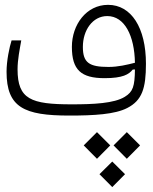

<svg xmlns="http://www.w3.org/2000/svg" viewBox="-20 -471 626 785"><path d="M263.2 1.5C365.2 1.5 449.7 -3.4 500 -29.3C561 -60.5 576.7 -109.9 576.7 -210.4C576.7 -357.9 516.6 -451.2 421.9 -451.2C333 -451.2 273.9 -370.1 273.9 -279.3C273.9 -185.1 311.5 -151.4 407.7 -151.4C481.9 -151.4 507.3 -167 522.5 -186.5L531.7 -187C530.8 -118.2 523.9 -95.7 490.2 -75.2C446.8 -48.3 362.3 -44.4 272.9 -44.4C106.9 -44.4 51.8 -64.9 51.8 -187.5C51.8 -227.5 60.5 -268.6 66.9 -305.7H27.3C18.6 -278.3 6.8 -223.1 6.8 -177.7C6.8 -31.7 78.6 1.5 263.2 1.5ZM531.7 -214.4C499 -206.1 462.9 -197.3 423.8 -197.3C344.7 -197.3 318.8 -214.4 318.8 -279.3C318.8 -347.2 358.4 -405.3 418.5 -405.3C489.7 -405.3 529.8 -324.7 531.7 -214.4ZM376.5 69.3 322.3 123.5 376.5 178.2 430.7 123.5ZM498.5 69.3 444.3 123.5 498.5 178.2 552.7 123.5ZM439 189.5 386.7 241.2 439 293.9 491.2 241.2Z"/></svg>

Font: Cascadia Mono PL ExtraLight
Style: Regular
Weight: 200
Monospace: yes
Designer: Aaron Bell
Foundry: Saja Typeworks
Version: Version 2404.023